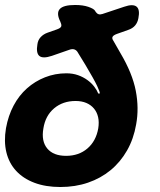

<svg xmlns="http://www.w3.org/2000/svg" viewBox="-22 -750 642 770"><path d="M206 -632Q220 -637 223 -643Q226 -649 221 -660L220 -663Q203 -697 217.5 -713.5Q232 -730 279 -730Q311 -730 332.5 -722.5Q354 -715 359 -707L362 -702Q367 -695 373.5 -693Q380 -691 389 -694L476 -723Q511 -735 525.5 -723.5Q540 -712 533 -677Q530 -660 520 -648Q510 -636 492 -630L447 -614Q433 -609 429.5 -602.5Q426 -596 433 -586L461 -537Q509 -456 522.5 -386Q536 -316 524 -251Q514 -193 487.5 -146.5Q461 -100 421.5 -67.5Q382 -35 331 -17.5Q280 0 220 0Q161 0 116 -17Q71 -34 42.5 -65Q14 -96 3.5 -139.5Q-7 -183 2 -236Q11 -286 32.5 -326.5Q54 -367 86 -395.5Q118 -424 158.5 -440Q199 -456 244 -456Q270 -456 291 -448.5Q312 -441 328.5 -429Q345 -417 356 -402.5Q367 -388 372 -375H378Q380 -379 367.5 -405.5Q355 -432 321 -489L291 -538Q286 -548 277 -551.5Q268 -555 255 -550L186 -526Q150 -514 136 -525.5Q122 -537 128 -572Q130 -589 141 -601Q152 -613 169 -619ZM243 -125Q294 -125 328.5 -154.5Q363 -184 372 -235Q376 -260 371.5 -280Q367 -300 355 -314.5Q343 -329 324.5 -337Q306 -345 281 -345Q230 -345 195 -315.5Q160 -286 152 -235Q143 -184 167.5 -154.5Q192 -125 243 -125Z"/></svg>

Font: Maple Mono ExtraBold
Style: Italic
Weight: 800
Italic angle: -10°
Monospace: yes
Designer: subframe7536
Version: Version 7.200